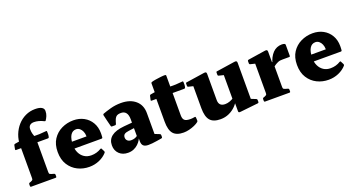

<svg xmlns="http://www.w3.org/2000/svg" viewBox="-47 -1402 3801 2053"><g transform="rotate(-20 1853.0 -375.5)"><path d="M89 -454Q89 -519 111 -575.5Q133 -632 171.5 -675Q210 -718 261 -742Q312 -766 371 -766Q420 -766 445 -751.5Q470 -737 470 -710Q470 -678 459.5 -653.5Q449 -629 437 -612Q432 -604 423 -609Q394 -624 366 -631.5Q338 -639 312 -639Q282 -639 265.5 -624Q249 -609 249 -581Q249 -551 255.5 -527.5Q262 -504 274 -480V0H89ZM31 -424Q22 -424 23 -434L32 -479Q34 -489 44 -490L92 -498H324L402 -504Q411 -506 411 -495Q412 -480 411.5 -464.5Q411 -449 407 -434Q405 -424 395 -424ZM49 0Q39 0 39 -10V-32Q39 -42 48 -46L63 -51Q82 -59 85.5 -64.5Q89 -70 89 -88V-180H274V-91Q274 -70 277.5 -65Q281 -60 298 -54L329 -45Q338 -41 338 -32V-10Q338 0 328 0Z M709 14Q638 14 577.5 -16Q517 -46 479.5 -105Q442 -164 442 -251Q442 -337 480 -395Q518 -453 580 -483Q642 -513 713 -513Q780 -513 832.5 -484.5Q885 -456 915.5 -404Q946 -352 946 -283Q946 -272 945.5 -260.5Q945 -249 944 -235Q942 -225 933 -225H610V-303H817L789 -290Q789 -295 789 -298Q789 -301 789 -305Q789 -335 778.5 -359.5Q768 -384 750 -398.5Q732 -413 709 -413Q667 -413 644 -374.5Q621 -336 621 -262Q621 -215 639 -177Q657 -139 690.5 -117Q724 -95 770 -95Q832 -95 883 -127Q893 -132 896 -123L913 -90Q917 -82 912 -73Q876 -32 822.5 -9Q769 14 709 14Z M1149 14Q1087 14 1049 -23Q1011 -60 1011 -119Q1011 -184 1058.5 -221Q1106 -258 1203 -267L1318 -277L1314 -215L1233 -204Q1199 -200 1183.5 -188Q1168 -176 1168 -152Q1168 -129 1183.5 -115Q1199 -101 1224 -101Q1247 -101 1263.5 -106.5Q1280 -112 1290 -119Q1300 -126 1304 -129L1316 -117Q1312 -97 1299 -74.5Q1286 -52 1264.5 -31.5Q1243 -11 1214 1.5Q1185 14 1149 14ZM1296 -314Q1296 -363 1276.5 -388Q1257 -413 1220 -413Q1202 -413 1186.5 -409Q1171 -405 1159 -391Q1147 -377 1138 -347L1130 -320Q1127 -310 1118 -310H1081Q1071 -310 1070 -320Q1060 -355 1052.5 -389Q1045 -423 1037 -455Q1036 -463 1044 -468Q1080 -482 1136.5 -497.5Q1193 -513 1255 -513Q1359 -513 1420 -460.5Q1481 -408 1481 -317V-162H1296ZM1481 -162V-50L1461 -87L1536 -57Q1545 -53 1545 -43V-21Q1545 -11 1535 -9L1480 0Q1418 10 1380 9.5Q1342 9 1324.5 -7.5Q1307 -24 1307 -59V-103L1296 -111V-162Z M1781 14Q1700 14 1664 -28Q1628 -70 1628 -165V-455L1636 -498V-599Q1636 -608 1646 -611Q1665 -617 1694.5 -621.5Q1724 -626 1753.5 -629.5Q1783 -633 1803 -632Q1813 -631 1813 -622V-170Q1813 -130 1831.5 -113.5Q1850 -97 1898 -97Q1907 -97 1919.5 -98Q1932 -99 1947 -102Q1956 -104 1958 -94L1960 -60Q1962 -51 1954 -43Q1936 -28 1906.5 -15Q1877 -2 1844 6Q1811 14 1781 14ZM1574 -424Q1564 -424 1566 -434L1576 -479Q1578 -489 1588 -490L1636 -498H1874L1953 -504Q1962 -506 1962 -495Q1963 -480 1962.5 -464.5Q1962 -449 1958 -434Q1955 -424 1945 -424Z M2577 -162V-50L2558 -87L2633 -57Q2642 -53 2642 -43V-20Q2642 -11 2632 -9L2429 13Q2414 15 2408.5 11.5Q2403 8 2403 -2V-123L2393 -139V-162ZM2201 15Q2119 15 2082.5 -27.5Q2046 -70 2046 -166V-310H2230V-192Q2230 -120 2302 -120Q2354 -120 2410 -159L2426 -131Q2408 -93 2375.5 -59.5Q2343 -26 2298.5 -5.5Q2254 15 2201 15ZM2393 -162V-310H2577V-162ZM2046 -310V-462L2066 -412L1993 -430Q1983 -432 1983 -442V-469Q1983 -480 1993 -480L2199 -511Q2216 -514 2223 -509.5Q2230 -505 2230 -491V-310ZM2393 -310V-462L2412 -412L2339 -430Q2329 -432 2329 -442V-469Q2329 -480 2339 -480L2545 -511Q2562 -514 2569.5 -509.5Q2577 -505 2577 -491V-310Z M2750 0V-310H2935V0ZM3126 -369Q3126 -359 3116 -359H3042Q3025 -359 3013 -357.5Q3001 -356 2989 -351Q2970 -343 2952.5 -331.5Q2935 -320 2922 -307L2923 -349Q2931 -387 2947 -417.5Q2963 -448 2983.5 -469.5Q3004 -491 3030 -502Q3056 -513 3085 -513Q3126 -513 3126 -495ZM2710 0Q2700 0 2700 -10V-32Q2700 -42 2709 -46L2724 -51Q2743 -59 2746.5 -64.5Q2750 -70 2750 -88V-180H2935V-91Q2935 -70 2938.5 -65Q2942 -60 2959 -54L2990 -45Q2999 -41 2999 -32V-10Q2999 0 2989 0ZM2750 -310V-462L2770 -412L2697 -430Q2687 -432 2687 -442V-469Q2687 -479 2697 -481L2892 -511Q2909 -514 2916.5 -509.5Q2924 -505 2924 -491V-375L2935 -359V-310Z M3432 14Q3361 14 3300.5 -16Q3240 -46 3202.5 -105Q3165 -164 3165 -251Q3165 -337 3203 -395Q3241 -453 3303 -483Q3365 -513 3436 -513Q3503 -513 3555.5 -484.5Q3608 -456 3638.5 -404Q3669 -352 3669 -283Q3669 -272 3668.5 -260.5Q3668 -249 3667 -235Q3665 -225 3656 -225H3333V-303H3540L3512 -290Q3512 -295 3512 -298Q3512 -301 3512 -305Q3512 -335 3501.5 -359.5Q3491 -384 3473 -398.5Q3455 -413 3432 -413Q3390 -413 3367 -374.5Q3344 -336 3344 -262Q3344 -215 3362 -177Q3380 -139 3413.5 -117Q3447 -95 3493 -95Q3555 -95 3606 -127Q3616 -132 3619 -123L3636 -90Q3640 -82 3635 -73Q3599 -32 3545.5 -9Q3492 14 3432 14Z"/></g></svg>

Font: Hahmlet ExtraBold
Style: Regular
Weight: 800
Designer: Minjoo Ham & Mark Frömberg
Foundry: hypertype
Version: Version 1.002